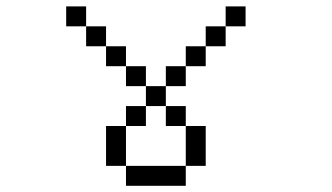

<svg xmlns="http://www.w3.org/2000/svg" viewBox="-20 -645 1040 602"><path d="M750 -562.5V-625H687.5V-562.5H625V-500H562.5V-437.5H500V-375H437.5V-312.5H375V-250H312.5Q312.5 -250 312.5 -125H375V-62.5H562.5V-125H375Q375 -125 375 -250H437.5V-312.5H500V-250H562.5Q562.5 -250 562.5 -125H625Q625 -125 625 -250H562.5V-312.5H500V-375H562.5V-437.5H625V-500H687.5V-562.5ZM437.5 -375V-437.5H375V-375ZM375 -437.5V-500H312.5V-437.5ZM312.5 -500V-562.5H250V-500ZM250 -562.5V-625H187.5V-562.5Z"/></svg>

Font: BFUnifontExMono
Style: Regular
Weight: 500
Version: Version 15.0.06